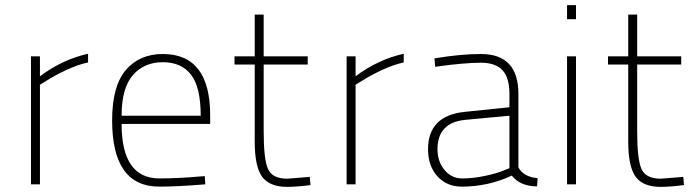

<svg xmlns="http://www.w3.org/2000/svg" viewBox="-20 -720 2732 750"><path d="M101 0V-500H136V-422Q224 -488 324 -510V-476Q285 -468 238 -446Q191 -424 164 -406L136 -389V0Z M603 -23Q634 -23 678.5 -25Q723 -27 752 -30L780 -32L782 0Q675 9 602 9Q418 9 418 -250Q418 -384 471.5 -446.5Q525 -509 616 -509Q801 -509 801 -269V-236H455Q455 -23 603 -23ZM455 -268H764Q764 -379 726.5 -428Q689 -477 616 -477Q543 -477 499 -426.5Q455 -376 455 -268Z M1182 -468H1010V-206Q1010 -97 1027 -59.5Q1044 -22 1102 -22L1190 -29L1193 3Q1137 10 1102 10Q1033 10 1004 -29.5Q975 -69 975 -168V-468H896V-500H975V-663H1010V-500H1182Z M1334 0V-500H1369V-422Q1457 -488 1557 -510V-476Q1518 -468 1471 -446Q1424 -424 1397 -406L1369 -389V0Z M2005 -353V-66Q2025 -29 2080 -24L2078 8Q2013 8 1979 -34Q1887 9 1784 9Q1725 9 1688.5 -31.5Q1652 -72 1652 -137Q1652 -268 1795 -283L1970 -301V-353Q1970 -417 1942.5 -446Q1915 -475 1859 -475Q1827 -475 1782 -471Q1737 -467 1709 -463L1680 -459L1677 -492Q1779 -509 1859 -509Q2005 -509 2005 -353ZM1970 -268 1799 -252Q1689 -242 1689 -137Q1689 -89 1716.5 -56Q1744 -23 1785 -23Q1829 -23 1875 -33Q1921 -43 1945 -53L1970 -63Z M2195 0V-500H2230V0ZM2195 -645V-700H2230V-645Z M2641 -468H2469V-206Q2469 -97 2486 -59.5Q2503 -22 2561 -22L2649 -29L2652 3Q2596 10 2561 10Q2492 10 2463 -29.5Q2434 -69 2434 -168V-468H2355V-500H2434V-663H2469V-500H2641Z"/></svg>

Font: TypoPRO Titillium Maps
Style: 1 wt
Weight: 100
Designer: Campivisivi
Foundry: Accademia di Belle Arti di Urbino and students of MA course of Visual design
Version: Version 001.001